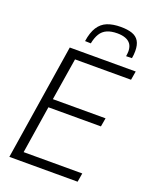

<svg xmlns="http://www.w3.org/2000/svg" viewBox="-165 -999 867 1089"><g transform="rotate(20 268.5 -454.5)"><path d="M29 0 139 -700H537L528 -647H190L149 -392H467L458 -340H141L96 -53H450L441 0ZM372 -909Q413 -909 440.5 -899.5Q468 -890 481.5 -867.5Q495 -845 495 -808Q495 -797 494 -785.5Q493 -774 491 -764L456 -763Q457 -771 458 -778.5Q459 -786 459 -795Q458 -822 446.5 -837.5Q435 -853 414.5 -860.5Q394 -868 366 -868Q329 -868 304 -857Q279 -846 264.5 -822.5Q250 -799 243 -763L208 -764Q216 -818 236.5 -850Q257 -882 290.5 -895.5Q324 -909 372 -909Z"/></g></svg>

Font: Georama ExtraCondensed Thin Light
Style: Italic
Weight: 300
Italic angle: -9°
Version: Version 1.001